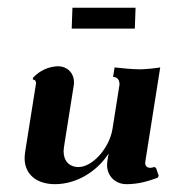

<svg xmlns="http://www.w3.org/2000/svg" viewBox="-20 -468 447 493"><path d="M326.2 -394.5 328.1 -448.2H166L164.1 -394.5ZM45.2 -82C43.7 -72.5 43.2 -66.4 43.2 -61.8C43.2 -21.2 73 4.9 121.3 4.9C176 4.9 228.5 -27.1 258.8 -73.5C255.6 -55.2 254.9 -50.3 254.9 -44.4C254.9 -16.4 275.6 4.9 304.9 4.9C333.7 4.9 357.9 -1.7 385 -11.7L387.5 -16.6L380.6 -36.9L375.7 -39.3C372.1 -37.8 369.4 -37.1 366.2 -37.1C357.9 -37.1 352.8 -41.3 352.8 -49.6C352.8 -50.5 353 -52.5 354 -58.6L391.4 -294.9C379.4 -292.7 351.3 -290 339.8 -290C320.8 -290 290.5 -293 274.2 -294.9L270.3 -270.5C281 -270.5 286.9 -262.9 286.9 -251L268.8 -136.7C261 -87.9 217.5 -39.1 181.9 -39.1C157.7 -39.1 143.3 -54.9 143.3 -79.6C143.3 -83.3 144.3 -91.1 146.2 -102.8L169.4 -249C169.9 -251.7 169.9 -254.4 169.9 -257.1C169.9 -280.5 152.8 -297.9 128.2 -297.9C104.5 -296.9 82.5 -287.1 64.9 -268.6L64.2 -263.7C70.1 -263.7 72.5 -260 72.5 -253.9Z"/></svg>

Font: RisaltypS01
Style: Medium
Weight: 500
Italic angle: -9°
Designer: gluk
Foundry: gluk
Version: Version 0.24